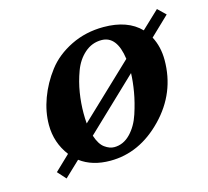

<svg xmlns="http://www.w3.org/2000/svg" viewBox="-78 -545 721 665"><g transform="rotate(-15 282.5 -213.0)"><path d="M537.1 -456.1 564.9 -429.2 497.1 -364.3Q517.1 -326.7 517.1 -278.8Q517.1 -161.6 434.1 -75.9Q351.1 9.8 246.1 9.8Q181.2 9.8 138.2 -22.5L83 29.8L56.2 0L109.9 -51.3Q71.8 -101.1 71.8 -165Q71.8 -211.9 89.4 -259.5Q106.9 -307.1 138.9 -349.1Q170.9 -391.1 224.4 -417.5Q277.8 -443.8 341.8 -443.8Q428.2 -443.8 474.1 -396.5ZM390.1 -316.9Q378.4 -401.9 323.2 -401.9Q289.1 -401.9 262.9 -378.9Q236.8 -356 223.4 -319.6Q210 -283.2 204.1 -246.1Q198.2 -209 198.2 -172.9Q198.2 -153.3 199.7 -136.2ZM393.1 -265.1 209 -89.8Q219.7 -57.1 237.1 -44.7Q254.4 -32.2 271 -32.2Q303.7 -32.2 328.9 -58.1Q354 -84 366.9 -123.5Q379.9 -163.1 386 -199Q392.1 -234.9 393.1 -265.1Z"/></g></svg>

Font: Linux Libertine O
Style: Semibold Italic
Weight: 600
Italic angle: -11.5°
Designer: Philipp H. Poll
Foundry: Philipp H. Poll
Version: Version 5.1.2